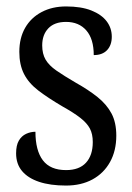

<svg xmlns="http://www.w3.org/2000/svg" viewBox="-20 -566 411 596"><path d="M185 10Q136 10 101.5 -1.5Q67 -13 48.5 -35Q30 -57 30 -90Q30 -115 38.5 -129.5Q47 -144 61 -150.5Q75 -157 90 -157Q90 -99 113 -68.5Q136 -38 185 -38Q226 -38 247 -61Q268 -84 268 -125Q268 -150 259 -167Q250 -184 229.5 -200Q209 -216 175 -235Q129 -262 99 -285Q69 -308 54.5 -336.5Q40 -365 40 -405Q40 -448 58 -479.5Q76 -511 109 -528.5Q142 -546 185 -546Q232 -546 263.5 -533.5Q295 -521 311 -500Q327 -479 327 -452Q327 -426 312.5 -410.5Q298 -395 271 -395Q271 -445 248 -471.5Q225 -498 185 -498Q149 -498 130 -478Q111 -458 111 -425Q111 -399 121.5 -381Q132 -363 155 -347Q178 -331 214 -310Q255 -287 283 -264.5Q311 -242 326 -214Q341 -186 341 -145Q341 -98 321.5 -63Q302 -28 267 -9Q232 10 185 10Z"/></svg>

Font: Noto Serif ExtraCondensed
Style: Regular
Weight: 400
Width: 2
Designer: Monotype Design Team
Foundry: Monotype Imaging Inc.
Version: Version 2.013